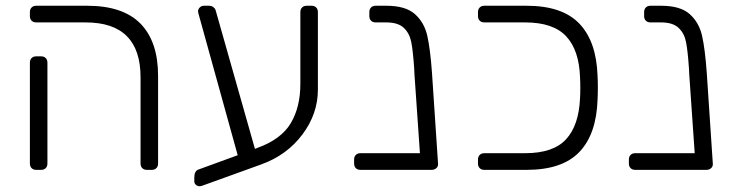

<svg xmlns="http://www.w3.org/2000/svg" viewBox="-20 -591 2553 668"><path d="M491 0Q481 0 475 -6Q469 -12 469 -22V-322Q469 -513 278 -513H106Q96 -513 90 -519Q84 -525 84 -535V-549Q84 -559 90 -565Q96 -571 106 -571H283Q408 -571 469 -508.5Q530 -446 530 -327V-22Q530 -12 524 -6Q518 0 508 0ZM106 0Q96 0 90 -6Q84 -12 84 -22V-373Q84 -383 90 -389Q96 -395 106 -395H123Q133 -395 139 -389Q145 -383 145 -373V-22Q145 -12 139 -6Q133 0 123 0Z M1064 -571Q1074 -571 1080 -565Q1086 -559 1086 -549V-279Q1086 -195 1032 -123Q978 -51 889 -19L684 55Q678 57 675 57Q667 57 661.5 52Q656 47 656 40V27Q656 4 670 -1L807 -51L674 -531Q669 -548 669 -551Q669 -559 675 -565Q681 -571 689 -571H707Q716 -571 722 -566.5Q728 -562 730 -556L867 -73L877 -77Q959 -107 992 -163Q1025 -219 1025 -299V-549Q1025 -559 1031 -565Q1037 -571 1047 -571Z M1504 -19Q1504 -11 1497.5 -5.5Q1491 0 1482 0H1234Q1224 0 1218 -6Q1212 -12 1212 -22V-36Q1212 -46 1218 -52Q1224 -58 1234 -58H1441L1422 -332L1421 -353Q1417 -413 1411 -444Q1405 -475 1385 -494Q1365 -513 1324 -513H1287Q1277 -513 1271 -519Q1265 -525 1265 -535V-549Q1265 -559 1271 -565Q1277 -571 1287 -571H1324Q1391 -571 1423.5 -542Q1456 -513 1466.5 -467Q1477 -421 1483 -337L1504 -22Z M1665 0Q1655 0 1649 -6Q1643 -12 1643 -22V-36Q1643 -46 1649 -52Q1655 -58 1665 -58H1807Q1905 -58 1949.5 -106.5Q1994 -155 1998 -249Q1999 -264 1999 -286Q1999 -307 1998 -322Q1995 -416 1950 -464.5Q1905 -513 1807 -513H1665Q1655 -513 1649 -519Q1643 -525 1643 -535V-549Q1643 -559 1649 -565Q1655 -571 1665 -571H1812Q1936 -571 1995.5 -509Q2055 -447 2059 -327Q2060 -312 2060 -286Q2060 -259 2059 -244Q2055 -124 1995.5 -62Q1936 0 1812 0Z M2460 -19Q2460 -11 2453.5 -5.5Q2447 0 2438 0H2190Q2180 0 2174 -6Q2168 -12 2168 -22V-36Q2168 -46 2174 -52Q2180 -58 2190 -58H2397L2378 -332L2377 -353Q2373 -413 2367 -444Q2361 -475 2341 -494Q2321 -513 2280 -513H2243Q2233 -513 2227 -519Q2221 -525 2221 -535V-549Q2221 -559 2227 -565Q2233 -571 2243 -571H2280Q2347 -571 2379.5 -542Q2412 -513 2422.5 -467Q2433 -421 2439 -337L2460 -22Z"/></svg>

Font: Rubik AZ
Style: Regular
Weight: 300
Designer: Hubert and Fischer
Foundry: Hubert & Fischer
Version: Version 2.000